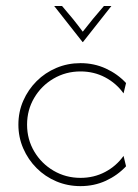

<svg xmlns="http://www.w3.org/2000/svg" viewBox="-20 -616 464 644"><path d="M250 8.3Q206.9 8.3 169.1 -7.6Q131.2 -23.6 102.8 -52.1Q74.3 -80.6 58 -118.1Q41.7 -155.6 41.7 -197.9Q41.7 -241 58 -278.1Q74.3 -315.3 102.8 -343.8Q131.2 -372.2 169.1 -388.2Q206.9 -404.2 250 -404.2Q295.8 -404.2 335.1 -386.1Q374.3 -368.1 402.8 -337.5L394.4 -302.8Q370.1 -336.8 332.6 -356.6Q295.1 -376.4 250 -376.4Q200.7 -376.4 159.7 -352.4Q118.8 -328.5 94.8 -287.8Q70.8 -247.2 70.8 -197.9Q70.8 -148.6 94.8 -108Q118.8 -67.4 159.7 -43.4Q200.7 -19.4 250 -19.4Q295.1 -19.4 332.6 -39.2Q370.1 -59 394.4 -93.1L402.8 -58.3Q374.3 -27.8 335.1 -9.7Q295.8 8.3 250 8.3ZM256.9 -475 161.8 -595.8H188.2Q206.9 -574.3 224.3 -552.8Q241.7 -531.2 257.6 -509.7Q274.3 -531.2 292 -552.8Q309.7 -574.3 328.5 -595.8H353.5L258.3 -475Z"/></svg>

Font: Afacad Flux Thin
Style: Regular
Weight: 250
Designer: Kristian Moeller
Foundry: Dicotype
Version: Version 1.100